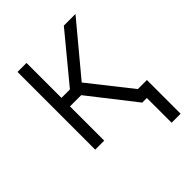

<svg xmlns="http://www.w3.org/2000/svg" viewBox="-202 -662 953 953"><g transform="rotate(-45 274.5 -185.5)"><path d="M146.7 -545.5V-300.1H206L408.7 -545.5H490.4L271.7 -283L446 -62.5V-62.9H509.2V173.7H446V0H413.7L225.5 -240.4H146.7V0H83.5V-545.5Z"/></g></svg>

Font: Inter P Light
Style: Regular
Weight: 300
Designer: Rasmus Andersson
Foundry: rsms
Version: Version 3.018;git-588b23468